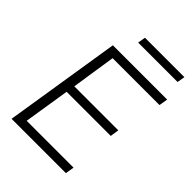

<svg xmlns="http://www.w3.org/2000/svg" viewBox="-246 -980 1095 1095"><g transform="rotate(45 301.5 -432.5)"><path d="M53 0 165 -705H603L594 -652H216L175 -384H530L522 -331H166L122 -53H500L491 0ZM256 -818 264 -865H582L574 -818Z"/></g></svg>

Font: Mulish Light
Style: Italic
Weight: 300
Italic angle: -9°
Designer: Vernon Adams
Foundry: Vernon Adams
Version: Version 3.603; ttfautohint (v1.8.3)